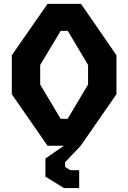

<svg xmlns="http://www.w3.org/2000/svg" viewBox="-20 -750 660 988"><path d="M40.8 -265V-465.8L224.6 -730H397L579.2 -465.8V-265L395.3 0H224.6ZM328.2 -138.8 433.2 -315V-415.8L328.8 -591.2H292.4L186.8 -415.8V-315L291.8 -138.8ZM339.8 -21.4 395.3 0 315.1 84.7V109.3L342.3 125.8H387.4V217.9H309.8L213.7 159.2V65.6Z"/></svg>

Font: Monaspace Krypton Var ExLight
Style: Regular
Weight: 200
Designer: Riley Cran and the Lettermatic Team
Version: Version 1.200 (Monaspace Krypton Var)